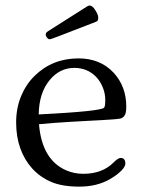

<svg xmlns="http://www.w3.org/2000/svg" viewBox="-20 -677 521 709"><path d="M197.3 -543.5Q167 -531.7 162.6 -532Q158.2 -532.2 153.6 -537.8Q148.9 -543.5 148.9 -548.8Q148.9 -554.2 151.4 -556.9Q153.8 -559.6 163.1 -565.4L300.8 -652.8Q307.1 -656.7 311.5 -656.7Q315.9 -656.7 321.3 -652.3Q326.7 -647.9 331.1 -640.6Q342.8 -622.6 342.8 -613Q342.8 -603.5 340.8 -601.1Q338.9 -598.6 333.5 -596.2ZM107.4 -396.5Q173.3 -461.4 270 -461.4Q350.1 -461.4 399.4 -408.7Q446.3 -357.9 446.3 -283.2Q446.3 -258.8 439.7 -249.8Q433.1 -240.7 423.3 -239Q413.6 -237.3 396.5 -236.1Q379.4 -234.9 355 -233.4Q330.6 -231.9 300.5 -230.5Q270.5 -229 239.3 -227.1Q167.5 -222.7 124 -218.3Q134.8 -86.9 224.6 -47.9Q253.9 -35.2 287.1 -35.2Q357.4 -35.2 398.4 -76.2Q416 -93.8 425.3 -93.8Q442.9 -93.8 442.9 -72.8Q442.9 -62 428.2 -46.9Q413.6 -31.7 386.2 -15.6Q337.9 12.2 273.4 12.2Q209 12.2 168.2 -5.6Q127.4 -23.4 98.9 -54.9Q70.3 -86.4 54.9 -129.4Q39.6 -172.4 39.6 -224.9Q39.6 -277.3 57.6 -321.3Q75.7 -365.2 107.4 -396.5ZM123 -254.4Q352.1 -266.1 364.3 -279.3Q368.7 -284.2 368.7 -308.1Q368.7 -332 359.4 -354.7Q350.1 -377.4 334.5 -393.6Q302.2 -426.3 254.4 -426.3Q200.2 -426.3 163.1 -380.9Q124 -333.5 123 -254.4Z"/></svg>

Font: Ovo
Style: Regular
Weight: 400
Designer: Nicole Fally
Foundry: Sorkin Type Co.
Version: Version 1.001